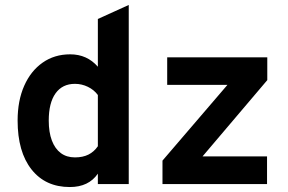

<svg xmlns="http://www.w3.org/2000/svg" viewBox="-20 -742 1160 774"><path d="M261.5 12Q163 12 107 -59Q51 -130 51 -256Q51 -336 77.5 -396Q104 -456 151.8 -489.5Q199.5 -523 263 -523Q331 -523 374.5 -473V-665.5L499 -722V0H374.5V-42Q337.5 12 261.5 12ZM282 -107.5Q314 -107.5 336.5 -118.8Q359 -130 374.5 -152.5V-359Q359 -380 334.2 -392Q309.5 -404 282 -404Q231.5 -404 204 -365.8Q176.5 -327.5 176.5 -256Q176.5 -209 189 -175.8Q201.5 -142.5 225 -125Q248.5 -107.5 282 -107.5ZM635 0V-94.5L897 -400H654V-511H1057.5V-419L796.5 -111.5H1056.5V0Z"/></svg>

Font: Undotted
Style: Bold
Weight: 700
Designer: Delve Withrington, Dave Bailey, Thomas Jockin
Foundry: Delve Fonts LLC
Version: Version 4.000